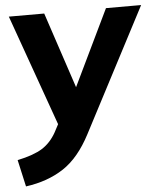

<svg xmlns="http://www.w3.org/2000/svg" viewBox="-58 -553 693 827"><g transform="rotate(-5 289.0 -139.5)"><path d="M583 -507 304 27Q253 125 184.5 170Q116 215 21 228L-5 112Q66 97 103 73.5Q140 50 164 7L182 -27L11 -507H164L273 -179L431 -507Z"/></g></svg>

Font: Muli ExtraBold
Style: Italic
Weight: 800
Italic angle: -4.541°
Designer: Vernon Adams
Foundry: Vernon Adams
Version: Version 2.000